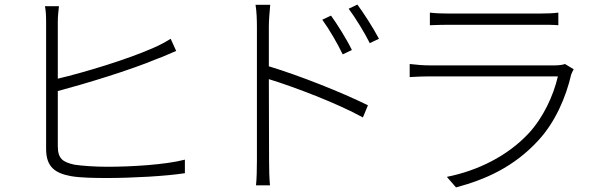

<svg xmlns="http://www.w3.org/2000/svg" viewBox="-20 -786 2596 837"><path d="M176 -759C180 -739 181 -716 181 -691V-137C181 -59 219 -31 290 -18C331 -11 390 -10 446 -10C554 -10 704 -18 786 -31V-90C702 -68 554 -59 447 -59C395 -59 338 -63 305 -68C255 -79 232 -93 232 -149V-389C352 -421 547 -480 666 -530C695 -540 725 -555 748 -564L724 -617C702 -603 676 -589 648 -577C535 -527 350 -471 232 -443V-691C232 -718 235 -739 237 -759Z M1094 -765C1099 -736 1100 -694 1100 -670V-85C1100 -49 1099 -6 1096 22H1157C1154 -6 1153 -51 1153 -85L1152 -441C1263 -407 1452 -335 1562 -274L1584 -327C1469 -384 1284 -457 1152 -497V-670C1152 -693 1155 -737 1158 -765ZM1385 -700C1415 -659 1452 -595 1474 -549L1514 -568C1491 -616 1447 -685 1423 -718ZM1500 -748C1531 -706 1569 -644 1592 -598L1632 -617C1607 -665 1562 -734 1538 -766Z M1766 -450C1798 -452 1829 -453 1852 -453H2412C2393 -370 2348 -272 2283 -203C2193 -107 2064 -42 1928 -15L1968 31C2095 -3 2219 -57 2326 -173C2401 -254 2447 -362 2470 -461C2472 -467 2477 -477 2481 -484L2443 -507C2433 -503 2415 -501 2398 -501H1852C1828 -501 1798 -503 1766 -507ZM1854 -676C1880 -677 1906 -678 1935 -678H2333C2365 -678 2392 -678 2414 -676V-731C2392 -728 2365 -727 2334 -727H1935C1904 -727 1879 -728 1854 -731Z"/></svg>

Font: GenEiGothic-pro-Light
Style: Regular
Weight: 300
Designer: Ryoko NISHIZUKA (kana & ideographs); Paul D. Hunt (Latin, Greek & Cyrillic); Wenlong ZHANG (bopomofo); Sandoll Communica
Foundry: Adobe Systems Incorporated; o_tamon
Version: Version 1.000.140830